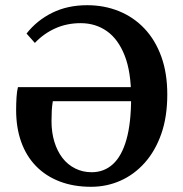

<svg xmlns="http://www.w3.org/2000/svg" viewBox="-20 -701 705 738"><path d="M42 -278Q42 -303 43.5 -327Q45 -351 49 -366H545L546 -312H183Q180 -294 179 -276Q178 -258 178 -235Q178 -192 189 -156Q200 -120 220 -94Q240 -68 269 -53.5Q298 -39 332 -39Q380 -39 414 -70Q448 -101 466 -164.5Q484 -228 484 -326Q484 -425 459 -488Q434 -551 390.5 -581.5Q347 -612 290 -612Q237 -612 192.5 -592Q148 -572 114 -536L82 -572Q122 -623 181 -652Q240 -681 315 -681Q381 -681 437.5 -658Q494 -635 535.5 -591Q577 -547 600 -483.5Q623 -420 623 -338Q623 -252 600 -186.5Q577 -121 536.5 -75.5Q496 -30 443 -6.5Q390 17 330 17Q263 17 209.5 -3.5Q156 -24 118.5 -62.5Q81 -101 61.5 -155.5Q42 -210 42 -278Z"/></svg>

Font: Source Serif 4 18pt SemiBold
Style: Regular
Weight: 600
Designer: Frank Grießhammer
Foundry: Adobe Systems Incorporated
Version: Version 4.004;hotconv 1.0.116;makeotfexe 2.5.65601